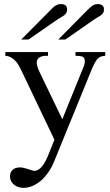

<svg xmlns="http://www.w3.org/2000/svg" viewBox="-20 -702 540 939"><path d="M494.6 -429.2Q483.9 -428.2 475.6 -426Q467.3 -423.8 459.7 -416.7Q452.1 -409.7 444.8 -396.7Q437.5 -383.8 428.2 -361.8L246.1 84.5Q233.4 116.2 216.1 140.9Q198.7 165.5 179 182.4Q159.2 199.2 137.7 208Q116.2 216.8 95.2 216.8Q80.6 216.8 68.4 212.4Q56.2 208 47.4 200.4Q38.6 192.9 33.7 182.6Q28.8 172.4 28.8 160.6Q28.8 141.1 41.5 128.9Q54.2 116.7 79.1 116.7Q86.9 116.7 97.4 119.4Q107.9 122.1 118.2 125.2Q128.4 128.4 136.2 131.1Q144 133.8 147 133.8Q154.8 133.8 163.1 130.1Q171.4 126.5 179.9 117.9Q188.5 109.4 197.3 95.2Q206.1 81.1 214.8 59.6L246.1 -18.6L85.4 -355.5Q81.1 -364.3 75 -376.2Q68.8 -388.2 59.6 -399.4Q50.3 -410.6 37.1 -419.2Q23.9 -427.7 5.9 -429.2V-447.3H214.8V-429.2H204.1Q186 -429.2 172.9 -420.9Q159.7 -412.6 159.7 -396.5Q159.7 -386.2 163.8 -373.5Q168 -360.8 176.3 -343.8L284.7 -118.7L384.8 -365.7Q392.1 -379.4 394.3 -394.8Q396.5 -410.2 390.6 -418.5Q389.2 -420.4 387.2 -422.4Q385.3 -424.3 380.9 -425.8Q376.5 -427.2 368.9 -428.2Q361.3 -429.2 349.1 -429.2V-447.3H494.6ZM308.1 -659.2Q309.1 -647.9 305.4 -640.9Q301.8 -633.8 295.2 -628.4Q288.6 -623 280.3 -618.7Q272 -614.3 264.2 -608.9L119.6 -508.8H84L222.7 -648.4Q228.5 -654.3 234.4 -660.4Q240.2 -666.5 246.6 -671.1Q252.9 -675.8 260.5 -679Q268.1 -682.1 276.9 -682.1Q306.6 -682.1 308.1 -659.2ZM488.3 -659.2Q489.3 -647.9 485.4 -640.9Q481.4 -633.8 474.9 -628.4Q468.3 -623 460 -618.7Q451.7 -614.3 443.8 -608.9L299.8 -508.8H265.1L403.3 -648.4Q414.6 -660.2 428 -671.1Q441.4 -682.1 456.5 -682.1Q486.8 -682.1 488.3 -659.2Z"/></svg>

Font: Doulos SIL
Style: Regular
Weight: 400
Designer: Walt Agee, Victor Gaultney, Peter Martin, Debbi Hosken
Foundry: SIL International
Version: Version 4.110; 2011; Maintenance release